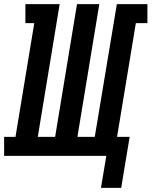

<svg xmlns="http://www.w3.org/2000/svg" viewBox="-62 -755 734 930"><path d="M427 155 453 0H-42V-92H13L104 -643H61V-735H227L121 -92H205L311 -735H419L313 -92H397L504 -735H652V-643H596L505 -92H566L525 155Z"/></svg>

Font: Iosevka Slab Semibold Extended
Style: Italic
Weight: 600
Width: 7
Italic angle: -9°
Monospace: yes
Designer: Belleve Invis
Foundry: Belleve Invis
Version: Version 11.1.0; ttfautohint (v1.8.3)